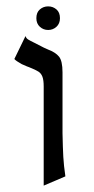

<svg xmlns="http://www.w3.org/2000/svg" viewBox="-20 -569 295 602"><path d="M130 -414Q154 -405 165 -391.5Q176 -378 176 -342V-151Q177 -104 178.5 -77Q180 -50 185 -16L117 13V-298Q117 -318 113 -328.5Q109 -339 100.5 -344.5Q92 -350 72 -358Q68 -359 48 -368Q30 -378 25 -384L60 -456Q62 -449 68.5 -445Q75 -441 88.5 -434.5Q102 -428 109 -424Q116 -420 130 -414ZM94 -512Q94 -530 105 -539.5Q116 -549 131 -549Q146 -549 157 -539.5Q168 -530 168 -512Q168 -495 157 -485Q146 -475 131 -475Q116 -475 105 -485Q94 -495 94 -512Z"/></svg>

Font: BellefairVN
Style: Regular
Weight: 400
Designer: Nick Shinn, Liron Lavi Turkenic
Foundry: Shinntype
Version: Version 1.003